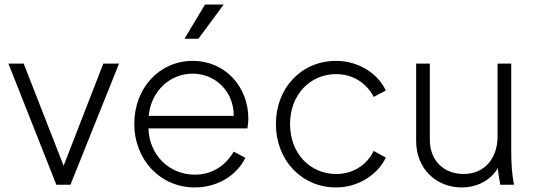

<svg xmlns="http://www.w3.org/2000/svg" viewBox="-20 -810 2345 842"><path d="M227 0H289L502 -531H433L259 -83L84 -531H17Z M834 12C936 12 1020 -43 1056 -118L1005 -145C969 -84 911 -44 834 -44C726 -44 635 -126 631 -247H1065C1068 -263 1069 -278 1069 -291C1069 -426 971 -543 825 -543C680 -543 569 -425 569 -267C569 -108 684 12 834 12ZM632 -302C643 -412 726 -487 825 -487C925 -487 1006 -408 1005 -302ZM789 -640H850L961 -790H879Z M1454 12C1552 12 1637 -45 1672 -119L1619 -148C1587 -85 1528 -47 1454 -47C1340 -47 1252 -137 1252 -266C1252 -395 1340 -485 1454 -485C1528 -485 1587 -446 1619 -385L1672 -413C1637 -488 1552 -543 1454 -543C1302 -543 1190 -425 1190 -266C1190 -108 1302 12 1454 12Z M2004 12C2075 12 2133 -21 2163 -73C2165 -53 2168 -31 2174 0H2234C2225 -49 2222 -88 2222 -149V-531H2162V-212C2162 -115 2105 -47 2013 -47C1929 -47 1865 -103 1865 -197V-531H1805V-192C1805 -67 1896 12 2004 12Z"/></svg>

Font: Mluvka Light
Style: Regular
Weight: 300
Designer: Modified by Jiří Krblich, Original typeface by Gumpita Rahayu
Foundry: Gumpita Rahayu & Jiří Krblich
Version: Version 2.000;Glyphs 3.1.1 (3134)